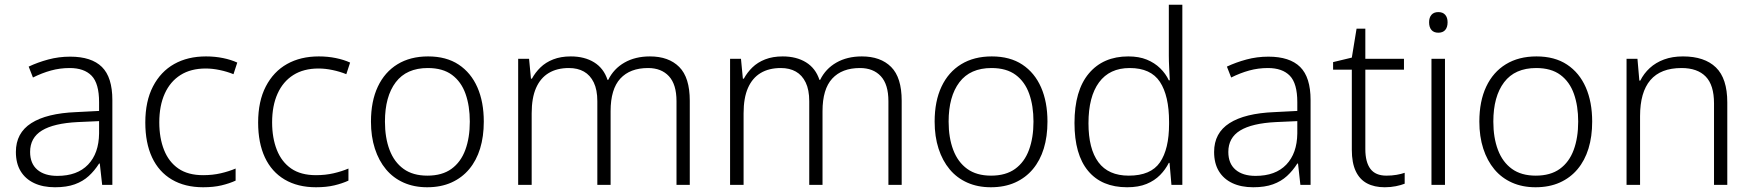

<svg xmlns="http://www.w3.org/2000/svg" viewBox="-20 -780 7390 810"><path d="M276 -541Q366 -541 410 -497.5Q454 -454 454 -358V0H411L401 -90H398Q379 -60 354.5 -37.5Q330 -15 295.5 -2.5Q261 10 212 10Q161 10 124 -7.5Q87 -25 67 -58Q47 -91 47 -139Q47 -219 112 -260.5Q177 -302 301 -307L398 -312V-349Q398 -428 366.5 -460.5Q335 -493 274 -493Q233 -493 195 -482.5Q157 -472 119 -453L101 -499Q139 -517 183.5 -529Q228 -541 276 -541ZM308 -265Q207 -260 157 -229.5Q107 -199 107 -139Q107 -90 137.5 -64Q168 -38 222 -38Q306 -38 351.5 -85.5Q397 -133 398 -217V-269Z M837 10Q760 10 705 -22.5Q650 -55 621.5 -116Q593 -177 593 -263Q593 -353 625.5 -415.5Q658 -478 715 -510Q772 -542 849 -542Q887 -542 921 -535Q955 -528 981 -516L965 -467Q938 -478 907 -484.5Q876 -491 848 -491Q785 -491 741.5 -463.5Q698 -436 675 -385Q652 -334 652 -264Q652 -198 672 -147.5Q692 -97 732.5 -69Q773 -41 837 -41Q877 -41 911.5 -49Q946 -57 974 -69V-18Q948 -6 914.5 2Q881 10 837 10Z M1313 10Q1236 10 1181 -22.5Q1126 -55 1097.5 -116Q1069 -177 1069 -263Q1069 -353 1101.5 -415.5Q1134 -478 1191 -510Q1248 -542 1325 -542Q1363 -542 1397 -535Q1431 -528 1457 -516L1441 -467Q1414 -478 1383 -484.5Q1352 -491 1324 -491Q1261 -491 1217.5 -463.5Q1174 -436 1151 -385Q1128 -334 1128 -264Q1128 -198 1148 -147.5Q1168 -97 1208.5 -69Q1249 -41 1313 -41Q1353 -41 1387.5 -49Q1422 -57 1450 -69V-18Q1424 -6 1390.5 2Q1357 10 1313 10Z M2021 -267Q2021 -204 2005.5 -153.5Q1990 -103 1959.5 -66.5Q1929 -30 1884.5 -10Q1840 10 1782 10Q1727 10 1683 -9.5Q1639 -29 1608.5 -65.5Q1578 -102 1561.5 -153Q1545 -204 1545 -267Q1545 -353 1574 -414.5Q1603 -476 1657 -509Q1711 -542 1786 -542Q1863 -542 1915 -507.5Q1967 -473 1994 -411.5Q2021 -350 2021 -267ZM1604 -267Q1604 -199 1623.5 -147.5Q1643 -96 1682.5 -67.5Q1722 -39 1783 -39Q1845 -39 1884.5 -67.5Q1924 -96 1943 -147.5Q1962 -199 1962 -267Q1962 -333 1944 -384Q1926 -435 1887 -464Q1848 -493 1785 -493Q1695 -493 1649.5 -433Q1604 -373 1604 -267Z M2722 -542Q2801 -542 2845.5 -497.5Q2890 -453 2890 -355V0H2834V-353Q2834 -424 2802 -458.5Q2770 -493 2714 -493Q2638 -493 2597 -448.5Q2556 -404 2556 -311V0H2500V-353Q2500 -401 2485 -432Q2470 -463 2443.5 -478Q2417 -493 2380 -493Q2330 -493 2295 -472Q2260 -451 2241.5 -409Q2223 -367 2223 -302V0H2166V-532H2212L2220 -448H2224Q2238 -474 2260 -495.5Q2282 -517 2314 -529.5Q2346 -542 2388 -542Q2446 -542 2486.5 -517Q2527 -492 2543 -443H2546Q2569 -490 2614.5 -516Q2660 -542 2722 -542Z M3616 -542Q3695 -542 3739.5 -497.5Q3784 -453 3784 -355V0H3728V-353Q3728 -424 3696 -458.5Q3664 -493 3608 -493Q3532 -493 3491 -448.5Q3450 -404 3450 -311V0H3394V-353Q3394 -401 3379 -432Q3364 -463 3337.5 -478Q3311 -493 3274 -493Q3224 -493 3189 -472Q3154 -451 3135.5 -409Q3117 -367 3117 -302V0H3060V-532H3106L3114 -448H3118Q3132 -474 3154 -495.5Q3176 -517 3208 -529.5Q3240 -542 3282 -542Q3340 -542 3380.5 -517Q3421 -492 3437 -443H3440Q3463 -490 3508.5 -516Q3554 -542 3616 -542Z M4399 -267Q4399 -204 4383.5 -153.5Q4368 -103 4337.5 -66.5Q4307 -30 4262.5 -10Q4218 10 4160 10Q4105 10 4061 -9.5Q4017 -29 3986.5 -65.5Q3956 -102 3939.5 -153Q3923 -204 3923 -267Q3923 -353 3952 -414.5Q3981 -476 4035 -509Q4089 -542 4164 -542Q4241 -542 4293 -507.5Q4345 -473 4372 -411.5Q4399 -350 4399 -267ZM3982 -267Q3982 -199 4001.5 -147.5Q4021 -96 4060.5 -67.5Q4100 -39 4161 -39Q4223 -39 4262.5 -67.5Q4302 -96 4321 -147.5Q4340 -199 4340 -267Q4340 -333 4322 -384Q4304 -435 4265 -464Q4226 -493 4163 -493Q4073 -493 4027.5 -433Q3982 -373 3982 -267Z M4735 10Q4628 10 4570.5 -59Q4513 -128 4513 -261Q4513 -398 4573.5 -470Q4634 -542 4740 -542Q4785 -542 4818 -528.5Q4851 -515 4874.5 -492Q4898 -469 4911 -441H4915Q4914 -464 4912.5 -493Q4911 -522 4911 -545V-760H4968V0H4922L4914 -93H4911Q4897 -65 4874 -41.5Q4851 -18 4817 -4Q4783 10 4735 10ZM4742 -39Q4835 -39 4873.5 -95Q4912 -151 4912 -257V-266Q4912 -376 4873.5 -434.5Q4835 -493 4746 -493Q4661 -493 4616.5 -432.5Q4572 -372 4572 -260Q4572 -152 4614 -95.5Q4656 -39 4742 -39Z M5331 -541Q5421 -541 5465 -497.5Q5509 -454 5509 -358V0H5466L5456 -90H5453Q5434 -60 5409.5 -37.5Q5385 -15 5350.5 -2.5Q5316 10 5267 10Q5216 10 5179 -7.5Q5142 -25 5122 -58Q5102 -91 5102 -139Q5102 -219 5167 -260.5Q5232 -302 5356 -307L5453 -312V-349Q5453 -428 5421.5 -460.5Q5390 -493 5329 -493Q5288 -493 5250 -482.5Q5212 -472 5174 -453L5156 -499Q5194 -517 5238.5 -529Q5283 -541 5331 -541ZM5363 -265Q5262 -260 5212 -229.5Q5162 -199 5162 -139Q5162 -90 5192.5 -64Q5223 -38 5277 -38Q5361 -38 5406.5 -85.5Q5452 -133 5453 -217V-269Z M5829 -39Q5852 -39 5872 -42.5Q5892 -46 5906 -51V-5Q5891 1 5869 5.5Q5847 10 5822 10Q5778 10 5747 -6.5Q5716 -23 5699.5 -58Q5683 -93 5683 -148V-486H5604V-518L5683 -537L5703 -659H5740V-532H5903V-486H5740V-151Q5740 -96 5761.5 -67.5Q5783 -39 5829 -39Z M6076 -532V0H6019V-532ZM6048 -729Q6067 -729 6077 -717.5Q6087 -706 6087 -686Q6087 -665 6077 -653.5Q6067 -642 6048 -642Q6029 -642 6019 -653.5Q6009 -665 6009 -686Q6009 -706 6019 -717.5Q6029 -729 6048 -729Z M6697 -267Q6697 -204 6681.5 -153.5Q6666 -103 6635.5 -66.5Q6605 -30 6560.5 -10Q6516 10 6458 10Q6403 10 6359 -9.5Q6315 -29 6284.5 -65.5Q6254 -102 6237.5 -153Q6221 -204 6221 -267Q6221 -353 6250 -414.5Q6279 -476 6333 -509Q6387 -542 6462 -542Q6539 -542 6591 -507.5Q6643 -473 6670 -411.5Q6697 -350 6697 -267ZM6280 -267Q6280 -199 6299.5 -147.5Q6319 -96 6358.5 -67.5Q6398 -39 6459 -39Q6521 -39 6560.5 -67.5Q6600 -96 6619 -147.5Q6638 -199 6638 -267Q6638 -333 6620 -384Q6602 -435 6563 -464Q6524 -493 6461 -493Q6371 -493 6325.5 -433Q6280 -373 6280 -267Z M7080 -542Q7171 -542 7219 -495.5Q7267 -449 7267 -348V0H7211V-344Q7211 -421 7176 -457Q7141 -493 7074 -493Q6986 -493 6942.5 -442Q6899 -391 6899 -290V0H6842V-532H6888L6896 -440H6900Q6915 -470 6940 -493Q6965 -516 7000 -529Q7035 -542 7080 -542Z"/></svg>

Font: Noto Sans Georgian Light
Style: Regular
Weight: 300
Version: Version 2.002